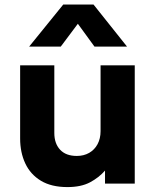

<svg xmlns="http://www.w3.org/2000/svg" viewBox="-20 -784 666 820"><path d="M268 15Q199.5 15 154.8 -12Q110 -39 88 -86Q66 -133 66 -192.5V-505H212V-216Q212 -171 236.8 -144.5Q261.5 -118 308 -118Q338 -118 361 -131.2Q384 -144.5 396.8 -168.5Q409.5 -192.5 409.5 -224V-505H555.5V0H428.5V-55.5Q402.5 -25.5 364.2 -5.2Q326 15 268 15ZM104.5 -585 250 -764.5H379.5L522.5 -585H383.5L312.5 -682.5L239.5 -585Z"/></svg>

Font: Geologica Cursive SemiBold
Style: Regular
Weight: 600
Designer: Sindre Bremnes, Frode Helland
Foundry: Monokrom Skriftforlag AS
Version: Version 1.010;gftools[0.9.28]